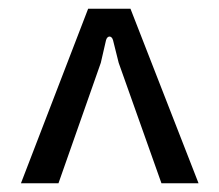

<svg xmlns="http://www.w3.org/2000/svg" viewBox="-20 -770 503 440"><path d="M28 -350H114L211 -626L223 -678C226 -689 236 -689 239 -678L252 -626L350 -350H435L279 -750H182Z"/></svg>

Font: Finlandica
Style: Regular
Weight: 400
Designer: Niklas Ekholm, Juho Hiilivirta, Jaakko Suomalainen
Foundry: Helsinki Type Studio
Version: Version 2.000;Glyphs 3.2 (3202)